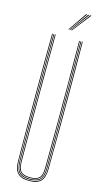

<svg xmlns="http://www.w3.org/2000/svg" viewBox="-143 -994 564 1043"><g transform="rotate(15 138.5 -472.5)"><path d="M138.5 5Q93.2 5 73.2 -16Q53.2 -37 52.8 -85Q51.8 -192.5 51.4 -284.6Q51 -376.8 51 -461Q51 -545.2 51.4 -628.2Q51.8 -711.2 52.5 -800H56.5Q55.8 -719.5 55.4 -625.5Q55 -531.5 55 -434.9Q55 -338.2 55.4 -248.5Q55.8 -158.8 56.5 -86.8Q57 -39.2 76 -19.1Q95 1 138.5 1Q182 1 201.1 -19.1Q220.2 -39.2 220.5 -86.8Q221.2 -158.2 221.6 -244.6Q222 -331 222 -425.2Q222 -519.5 221.6 -615Q221.2 -710.5 220.5 -800H224.5Q225.5 -684.5 225.9 -571.8Q226.2 -459 226 -339.8Q225.8 -220.5 224.2 -85Q223.8 -37 203.9 -16Q184 5 138.5 5ZM138.5 -3Q96.8 -3 78.9 -21.9Q61 -40.8 60.5 -86.5Q59.8 -158.2 59.4 -244.6Q59 -331 59 -425.2Q59 -519.5 59.4 -615Q59.8 -710.5 60.5 -800H64.5Q63.8 -719.5 63.4 -625.5Q63 -531.5 63 -434.9Q63 -338.2 63.4 -248.4Q63.8 -158.5 64.5 -86Q65 -41 82.5 -24Q100 -7 138.5 -7Q177.2 -7 194.8 -24Q212.2 -41 212.5 -86Q213.2 -157.8 213.6 -244.4Q214 -331 214 -425.2Q214 -519.5 213.6 -615Q213.2 -710.5 212.5 -800H216.5Q217.2 -719.5 217.6 -625.5Q218 -531.5 218 -435Q218 -338.5 217.6 -248.8Q217.2 -159 216.5 -86.5Q216.2 -40.8 198.2 -21.9Q180.2 -3 138.5 -3ZM138.5 -11Q102.5 -11 85.8 -26.4Q69 -41.8 68.5 -85.5Q67.8 -181.5 67.2 -301.8Q66.8 -422 67.1 -550.6Q67.5 -679.2 68.5 -800H72.5Q71.8 -719.5 71.4 -625.6Q71 -531.8 71 -435.2Q71 -338.8 71.4 -248.6Q71.8 -158.5 72.5 -85.2Q73 -43.5 88.8 -29.2Q104.5 -15 138.5 -15Q172.8 -15 188.5 -29.2Q204.2 -43.5 204.5 -85.2Q205.5 -181.2 205.9 -301.5Q206.2 -421.8 206 -550.4Q205.8 -679 204.5 -800H208.5Q209.2 -719.5 209.6 -625.5Q210 -531.5 210 -434.9Q210 -338.2 209.6 -248.2Q209.2 -158.2 208.5 -85.5Q208.2 -41.8 191.4 -26.4Q174.5 -11 138.5 -11ZM131.5 -845 203.5 -950H209.5L135.5 -845ZM147.5 -845 227.5 -950H233.5L151.5 -845ZM139.5 -845 215.5 -950H221.5L143.5 -845Z"/></g></svg>

Font: Big Shoulders Inline Thin
Style: Regular
Weight: 100
Designer: Patric King
Foundry: XO Type Co
Version: Version 2.002